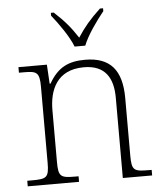

<svg xmlns="http://www.w3.org/2000/svg" viewBox="-54 -813 731 861"><g transform="rotate(-5 311.5 -383.0)"><path d="M300 -606H348C365 -651 411 -715 442 -753V-766H428C381 -722 354 -690 324 -644C294 -690 268 -722 220 -766H207V-753C238 -715 283 -651 300 -606ZM36 0H267V-25H253C187 -25 176 -30 176 -97V-331C176 -419 210 -510 333 -510C430 -510 464 -449 464 -361V0H596V-25H583C516 -25 506 -30 506 -98V-356C506 -483 454 -543 341 -543C269 -543 219 -522 178 -450H174L169 -536H41V-511H64C121 -511 134 -505 134 -439V-98C134 -30 123 -25 56 -25H36Z"/></g></svg>

Font: Noto Serif Telugu ExtraLight
Style: Regular
Weight: 200
Designer: Jelle Bosma - Monotype Design Team
Foundry: Monotype Imaging Inc.
Version: Version 2.005